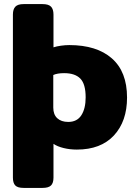

<svg xmlns="http://www.w3.org/2000/svg" viewBox="-20 -715 663 937"><path d="M43 152V-644Q43 -670 55 -682.5Q67 -695 95 -695H188Q217 -695 229 -682.5Q241 -670 241 -644V-484Q256 -489 277.5 -492Q299 -495 318 -495Q452 -495 526 -430Q600 -365 600 -239Q600 -123 536 -54Q472 15 355 15Q321 15 290.5 7.5Q260 0 241 -13V152Q241 178 229 190Q217 202 188 202H95Q66 202 54.5 190Q43 178 43 152ZM398 -240Q398 -305 372 -331.5Q346 -358 293 -358Q260 -358 240 -349V-190Q240 -156 259.5 -138Q279 -120 313 -120Q356 -120 377 -152.5Q398 -185 398 -240Z"/></svg>

Font: Mitr SemiBold
Style: Regular
Weight: 600
Designer: Thanarat Vachiruckul
Foundry: Cadson Demak
Version: Version 1.003